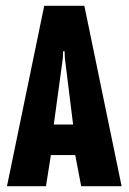

<svg xmlns="http://www.w3.org/2000/svg" viewBox="-20 -640 442 660"><path d="M4 0 132 -620H270L398 0H259L235 -126L256 -107H141L158 -126L138 0ZM163 -198 152 -212H249L233 -198L203 -440L202 -464H197L196 -440Z"/></svg>

Font: Smooch Sans Thin ExtraBold
Style: Regular
Weight: 800
Version: Version 1.010